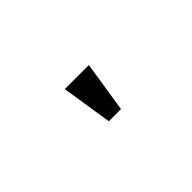

<svg xmlns="http://www.w3.org/2000/svg" viewBox="-6 -902 512 512"><g transform="rotate(-45 250.0 -646.0)"><path d="M294.9 -717.8H204.1L226.6 -574.2H272.5Z"/></g></svg>

Font: DotumChe
Style: Regular
Weight: 400
Monospace: yes
Version: Version 2.21